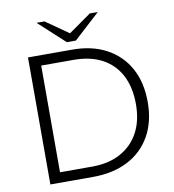

<svg xmlns="http://www.w3.org/2000/svg" viewBox="-94 -959 946 1042"><g transform="rotate(-10 379.5 -438.5)"><path d="M99 0V-700H343Q451 -700 530.5 -657.5Q610 -615 653.5 -536.5Q697 -458 697 -349Q697 -241 652.5 -162.5Q608 -84 526.5 -42Q445 0 334 0ZM162 -56H340Q431 -56 496.5 -92Q562 -128 597 -193Q632 -258 632 -349Q632 -442 597.5 -508Q563 -574 498 -609Q433 -644 340 -644H162ZM321 -745 336 -782 471 -877H515L371 -745ZM321 -745 177 -877H221L357 -782L371 -745Z"/></g></svg>

Font: REM ExtraLight
Style: Regular
Weight: 250
Designer: Octavio Pardo
Foundry: Ashler Design
Version: Version 1.005;gftools[0.9.28]